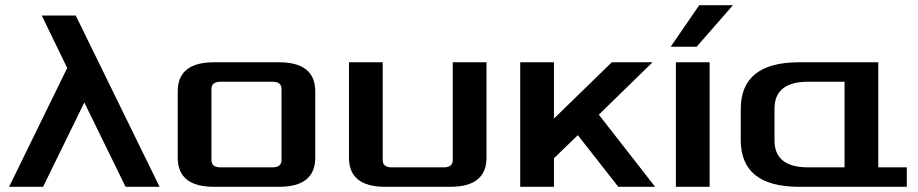

<svg xmlns="http://www.w3.org/2000/svg" viewBox="-20 -720 3540 740"><path d="M15 0 239 -458 141 -660H272L595 0H464L305 -325L146 0Z M665 -112V-368Q665 -480 805 -480H1055Q1195 -480 1195 -368V-112Q1195 0 1055 0H805Q665 0 665 -112ZM795 -103Q795 -75 830 -75H1030Q1065 -75 1065 -103V-377Q1065 -405 1030 -405H830Q795 -405 795 -377Z M1325 -112V-480H1455V-103Q1455 -75 1490 -75H1690Q1725 -75 1725 -103V-480H1855V-112Q1855 0 1715 0H1465Q1325 0 1325 -112Z M1985 0V-480H2115V-263L2338 -480H2495L2288 -278L2505 0H2363L2207 -199L2115 -110V0Z M2585 0V-480H2715V0ZM2565 -540 2675 -700H2805L2665 -540Z M2835 -180V-300Q2835 -480 3060 -480H3365V-75H3475V0H3060Q2835 0 2835 -180ZM2965 -179Q2965 -75 3095 -75H3235V-405H3095Q2965 -405 2965 -301Z"/></svg>

Font: Xolonium
Style: Regular
Weight: 400
Designer: Severin Meyer
Version: Version 4.2